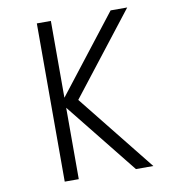

<svg xmlns="http://www.w3.org/2000/svg" viewBox="-87 -878 875 956"><g transform="rotate(-10 350.0 -400.0)"><path d="M163 -800H234V0H163ZM523 0 214 -386 536 -800H620L300 -389L611 0Z"/></g></svg>

Font: Martian Mono SemiExpanded ExtraLight
Style: Regular
Weight: 250
Monospace: yes
Version: Version 0.930